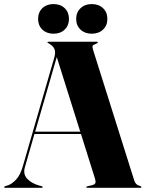

<svg xmlns="http://www.w3.org/2000/svg" viewBox="-29 -900 698 920"><path d="M175.5 -3.5Q175.5 0 171 0H-4.5Q-9 0 -9 -3.5Q-9 -6.5 -4 -8L10.5 -12.5Q29 -19 48.5 -40Q68 -61 80 -102L231.5 -625.5Q238 -649.5 232.2 -664Q226.5 -678.5 212 -687Q205 -692.5 201.8 -693.5Q198.5 -694.5 198.5 -696.5Q198.5 -700 203.5 -700H435Q440 -700 440 -696.5Q440 -693.5 426.5 -688Q417.5 -685.5 415 -680Q412.5 -674.5 417.5 -659.5L614.5 -34.5Q621 -13.5 642 -9Q648.5 -7 648.5 -3.5Q648.5 0 643.5 0H389.5Q384.5 0 384.5 -3.5Q384.5 -6 391.5 -8L412 -12.5Q425 -16 427.8 -22.8Q430.5 -29.5 426.5 -43L359 -258H136L90.5 -99.5Q80.5 -66 100.8 -44Q121 -22 157 -11.5L170 -8Q175.5 -6.5 175.5 -3.5ZM139.5 -269H355.5L243 -626.5ZM227.5 -738.5Q194.5 -738.5 174 -758.2Q153.5 -778 153.5 -809.5Q153.5 -841 174 -860.8Q194.5 -880.5 227.5 -880.5Q260.5 -880.5 281 -860.8Q301.5 -841 301.5 -809.5Q301.5 -778 281 -758.2Q260.5 -738.5 227.5 -738.5ZM410.5 -738.5Q377.5 -738.5 356.8 -758.2Q336 -778 336 -809.5Q336 -840.5 356.8 -860.5Q377.5 -880.5 410.5 -880.5Q444 -880.5 464.8 -860.8Q485.5 -841 485.5 -809.5Q485.5 -778 464.8 -758.2Q444 -738.5 410.5 -738.5Z"/></svg>

Font: Fraunces 144pt
Style: Bold
Weight: 700
Version: Version 1.000;[b76b70a41]